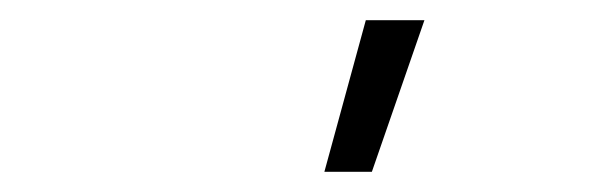

<svg xmlns="http://www.w3.org/2000/svg" viewBox="-20 -780 590 190"><path d="M301 -610 342 -760H400L348 -610Z"/></svg>

Font: Lode Dark
Style: Italic
Weight: 400
Italic angle: -11°
Monospace: yes
Designer: Belleve Invis
Foundry: Belleve Invis
Version: Version 29.2.0; ttfautohint (v1.8.3)